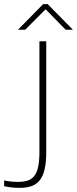

<svg xmlns="http://www.w3.org/2000/svg" viewBox="-137 -700 373 930"><path d="M-52 181C-70 181 -95 179 -117 174V202C-94 207 -70 210 -42 210C50 210 87 165 87 35V-500H54V34C54 156 21 181 -52 181ZM-50 -556H-15L84 -655L181 -556H216L94 -680H72Z"/></svg>

Font: LT Wave Text Thin
Style: Regular
Weight: 100
Designer: Daniel Lyons
Version: Version 2.5 (Glyphs App)